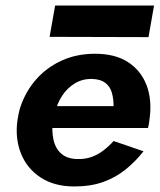

<svg xmlns="http://www.w3.org/2000/svg" viewBox="-20 -664 579 693"><path d="M112 -202H514Q517 -212 518 -220.5Q519 -229 520 -236Q529 -304 509 -356.5Q489 -409 442.5 -439.5Q396 -470 323 -470Q257 -470 203 -445.5Q149 -421 111 -378Q73 -335 54 -279Q50 -267 47.5 -255Q45 -243 43 -230Q34 -165 55.5 -110.5Q77 -56 126.5 -23.5Q176 9 248 9Q307 9 352 -7Q397 -23 433 -52Q469 -81 498 -118L390 -155Q374 -137 354 -121.5Q334 -106 310.5 -97.5Q287 -89 258 -90Q222 -91 201 -109.5Q180 -128 173 -160Q166 -192 171 -230L178 -256Q186 -290 204 -318Q222 -346 250 -363Q278 -380 313 -379Q343 -378 360 -365Q377 -352 383.5 -330Q390 -308 390 -281H124ZM159 -531 516 -530 536 -644H179Z"/></svg>

Font: Jost SemiBold
Style: Italic
Weight: 600
Italic angle: -5°
Version: Version 3.710